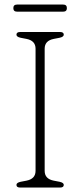

<svg xmlns="http://www.w3.org/2000/svg" viewBox="-20 -844 361 864"><path d="M181 -75Q181 -39 222 -31L248 -26Q267 -22 267 -12Q267 0 250 0H71Q54 0 54 -12Q54 -22 73 -26L99 -31Q140 -39 140 -75V-625Q140 -661 99 -669L73 -674Q54 -678 54 -688Q54 -700 71 -700H250Q267 -700 267 -688Q267 -678 248 -674L222 -669Q181 -661 181 -625ZM40 -807.5Q40 -823.5 57 -823.5H264Q281 -823.5 281 -807.5Q281 -791.5 264 -791.5H57Q40 -791.5 40 -807.5Z"/></svg>

Font: Fraunces 9pt SuperSoft Thin
Style: Regular
Weight: 100
Version: Version 1.000;[b76b70a41]